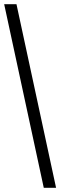

<svg xmlns="http://www.w3.org/2000/svg" viewBox="-20 -780 289 921"><path d="M190 121 0 -760H59L249 121Z"/></svg>

Font: Noto Serif Thai Condensed SemiBold
Style: Regular
Weight: 600
Width: 3
Designer: Monotype Design Team
Foundry: Monotype Imaging Inc.
Version: Version 2.002; ttfautohint (v1.8.4.7-5d5b)